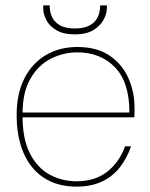

<svg xmlns="http://www.w3.org/2000/svg" viewBox="-20 -683 558 715"><path d="M265 12Q194 12 144 -20.5Q94 -53 68 -113Q42 -173 42 -254Q42 -335 71 -391.5Q100 -448 151 -478Q202 -508 268 -508Q341 -508 388 -476Q435 -444 458 -392.5Q481 -341 481 -282Q481 -272 481 -264.5Q481 -257 480 -246H53V-264H462Q462 -377 408 -432.5Q354 -488 268 -488Q216 -488 169.5 -464.5Q123 -441 93.5 -390.5Q64 -340 64 -259V-250Q64 -165 91.5 -111.5Q119 -58 164.5 -33Q210 -8 265 -8Q333 -8 378 -42.5Q423 -77 446 -138H468Q453 -94 426.5 -60Q400 -26 360 -7Q320 12 265 12ZM259 -555Q216 -555 190 -570.5Q164 -586 152.5 -608.5Q141 -631 141 -653V-663H165Q165 -622 188.5 -599.5Q212 -577 259 -577Q306 -577 329.5 -599.5Q353 -622 353 -663H378V-654Q378 -632 365.5 -609Q353 -586 327 -570.5Q301 -555 259 -555Z"/></svg>

Font: DM Sans 28pt Thin
Style: Regular
Weight: 250
Version: Version 4.004;gftools[0.9.30]